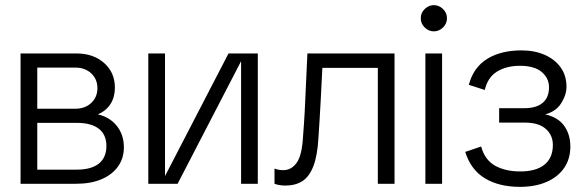

<svg xmlns="http://www.w3.org/2000/svg" viewBox="-20 -715 2279 747"><path d="M60 0V-507H278Q343 -507 385 -470Q427 -433 427 -374Q427 -337 410 -310.5Q393 -284 361 -270Q408 -259 435 -224.5Q462 -190 462 -142Q462 -99 439 -67Q416 -35 374.5 -17.5Q333 0 276 0ZM125 -55H279Q335 -55 364.5 -78.5Q394 -102 394 -147Q394 -191 364.5 -214Q335 -237 279 -237H125ZM125 -292H273Q311 -292 335 -314.5Q359 -337 359 -372Q359 -407 335 -429.5Q311 -452 273 -452H125Z M557 0V-507H622V-30L869 -507H983V0H918V-477L671 0Z M1090 7Q1078 7 1067 5Q1056 3 1048 0V-59Q1056 -56 1064.5 -54.5Q1073 -53 1082 -53Q1114 -53 1134.5 -82Q1155 -111 1159 -184Q1161 -208 1162.5 -232Q1164 -256 1165.5 -281Q1167 -306 1168 -334L1176 -507H1515V0H1450V-487L1464 -451H1191L1236 -487L1228 -329Q1226 -287 1223.5 -250Q1221 -213 1219 -179Q1215 -109 1199 -68Q1183 -27 1156 -10Q1129 7 1090 7Z M1635 0V-507H1700V0ZM1668 -593Q1648 -593 1632.5 -608Q1617 -623 1617 -644Q1617 -665 1632.5 -680Q1648 -695 1668 -695Q1688 -695 1703.5 -680Q1719 -665 1719 -644Q1719 -623 1703.5 -608Q1688 -593 1668 -593Z M2003 12Q1922 12 1867 -21Q1812 -54 1790 -124L1852 -145Q1866 -93 1906 -70.5Q1946 -48 2004 -48Q2066 -48 2098.5 -74.5Q2131 -101 2131 -151Q2131 -189 2103.5 -213.5Q2076 -238 2022 -238H1922V-294H2019Q2067 -294 2091.5 -315Q2116 -336 2116 -375Q2116 -411 2087.5 -435Q2059 -459 2003 -459Q1951 -459 1914.5 -437Q1878 -415 1866 -365L1804 -385Q1822 -453 1875.5 -486Q1929 -519 2009 -519Q2060 -519 2099.5 -501.5Q2139 -484 2161.5 -452.5Q2184 -421 2184 -377Q2184 -346 2163.5 -313.5Q2143 -281 2101 -270Q2151 -259 2175 -225.5Q2199 -192 2199 -145Q2199 -96 2174.5 -61Q2150 -26 2106 -7Q2062 12 2003 12Z"/></svg>

Font: TikTok Sans Light
Style: Regular
Weight: 300
Version: Version 4.000